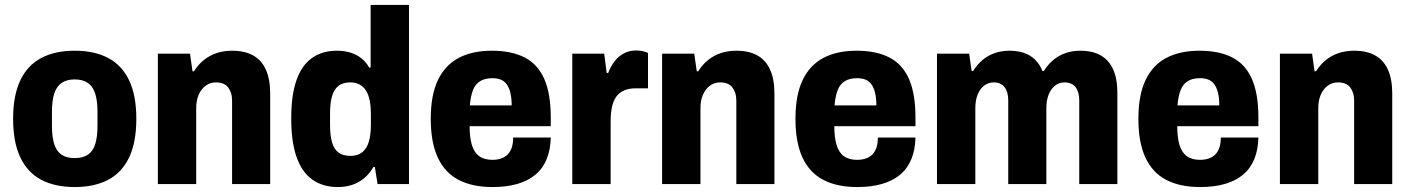

<svg xmlns="http://www.w3.org/2000/svg" viewBox="-20 -744 5699 776"><path d="M282 12Q202 12 146.5 -17.5Q91 -47 62 -108Q33 -169 33 -264Q33 -358 62 -419Q91 -480 146.5 -509.5Q202 -539 282 -539Q362 -539 417.5 -509.5Q473 -480 502 -419Q531 -358 531 -264Q531 -169 502 -108Q473 -47 417.5 -17.5Q362 12 282 12ZM282 -105Q315 -105 335.5 -119Q356 -133 365 -162Q374 -191 374 -235V-291Q374 -336 365 -365Q356 -394 335.5 -408.5Q315 -423 282 -423Q249 -423 228.5 -408.5Q208 -394 199 -365Q190 -336 190 -291V-235Q190 -191 199 -162Q208 -133 228.5 -119Q249 -105 282 -105Z M618 0V-527H748L758 -456H764Q781 -483 804 -501.5Q827 -520 855.5 -529.5Q884 -539 918 -539Q969 -539 1003 -520Q1037 -501 1054.5 -462.5Q1072 -424 1072 -366V0H918V-337Q918 -355 913.5 -368.5Q909 -382 901.5 -391.5Q894 -401 881.5 -406Q869 -411 853 -411Q829 -411 811 -397.5Q793 -384 783 -361Q773 -338 773 -307V0Z M1345 12Q1285 12 1242.5 -18Q1200 -48 1178.5 -109.5Q1157 -171 1157 -266Q1157 -360 1178.5 -420.5Q1200 -481 1241.5 -510Q1283 -539 1341 -539Q1371 -539 1396 -531.5Q1421 -524 1440.5 -508.5Q1460 -493 1472 -471H1478V-724H1633V0H1506L1495 -69H1489Q1467 -30 1430.5 -9Q1394 12 1345 12ZM1397 -114Q1426 -114 1444.5 -129Q1463 -144 1471 -172.5Q1479 -201 1479 -240V-283Q1479 -313 1474.5 -336.5Q1470 -360 1460 -376.5Q1450 -393 1434 -402Q1418 -411 1396 -411Q1366 -411 1348 -397Q1330 -383 1322 -355.5Q1314 -328 1314 -287V-237Q1314 -196 1322 -168.5Q1330 -141 1348 -127.5Q1366 -114 1397 -114Z M1971 12Q1889 12 1833.5 -17Q1778 -46 1749.5 -107Q1721 -168 1721 -264Q1721 -360 1750 -420.5Q1779 -481 1834 -510Q1889 -539 1968 -539Q2047 -539 2100 -512Q2153 -485 2179.5 -425.5Q2206 -366 2206 -269V-234H1878Q1878 -189 1887 -158.5Q1896 -128 1916.5 -113Q1937 -98 1970 -98Q1991 -98 2007 -104Q2023 -110 2033.5 -121.5Q2044 -133 2049 -149.5Q2054 -166 2054 -188H2206Q2205 -139 2189.5 -101Q2174 -63 2144 -38Q2114 -13 2070.5 -0.5Q2027 12 1971 12ZM1879 -318H2048Q2048 -347 2043 -368Q2038 -389 2028.5 -402.5Q2019 -416 2004.5 -422Q1990 -428 1970 -428Q1940 -428 1920.5 -416Q1901 -404 1891.5 -379.5Q1882 -355 1879 -318Z M2293 0V-527H2422L2432 -449H2438Q2449 -477 2464.5 -497Q2480 -517 2502 -528.5Q2524 -540 2551 -540Q2566 -540 2578.5 -537Q2591 -534 2599 -530V-387H2549Q2522 -387 2502.5 -378.5Q2483 -370 2471 -353.5Q2459 -337 2453.5 -312Q2448 -287 2448 -254V0Z M2656 0V-527H2786L2796 -456H2802Q2819 -483 2842 -501.5Q2865 -520 2893.5 -529.5Q2922 -539 2956 -539Q3007 -539 3041 -520Q3075 -501 3092.5 -462.5Q3110 -424 3110 -366V0H2956V-337Q2956 -355 2951.5 -368.5Q2947 -382 2939.5 -391.5Q2932 -401 2919.5 -406Q2907 -411 2891 -411Q2867 -411 2849 -397.5Q2831 -384 2821 -361Q2811 -338 2811 -307V0Z M3445 12Q3363 12 3307.5 -17Q3252 -46 3223.5 -107Q3195 -168 3195 -264Q3195 -360 3224 -420.5Q3253 -481 3308 -510Q3363 -539 3442 -539Q3521 -539 3574 -512Q3627 -485 3653.5 -425.5Q3680 -366 3680 -269V-234H3352Q3352 -189 3361 -158.5Q3370 -128 3390.5 -113Q3411 -98 3444 -98Q3465 -98 3481 -104Q3497 -110 3507.5 -121.5Q3518 -133 3523 -149.5Q3528 -166 3528 -188H3680Q3679 -139 3663.5 -101Q3648 -63 3618 -38Q3588 -13 3544.5 -0.5Q3501 12 3445 12ZM3353 -318H3522Q3522 -347 3517 -368Q3512 -389 3502.5 -402.5Q3493 -416 3478.5 -422Q3464 -428 3444 -428Q3414 -428 3394.5 -416Q3375 -404 3365.5 -379.5Q3356 -355 3353 -318Z M3767 0V-527H3897L3907 -457H3913Q3929 -483 3951 -501.5Q3973 -520 4000.5 -529.5Q4028 -539 4060 -539Q4110 -539 4143.5 -518.5Q4177 -498 4193 -457H4199Q4215 -483 4237 -501.5Q4259 -520 4286.5 -529.5Q4314 -539 4346 -539Q4396 -539 4429 -520Q4462 -501 4479 -463.5Q4496 -426 4496 -368V0H4342V-338Q4342 -356 4338 -369.5Q4334 -383 4327 -392Q4320 -401 4308.5 -406Q4297 -411 4283 -411Q4260 -411 4243.5 -397.5Q4227 -384 4218 -361Q4209 -338 4209 -307V0H4055V-338Q4055 -356 4051 -369.5Q4047 -383 4040 -392Q4033 -401 4022 -406Q4011 -411 3997 -411Q3974 -411 3957 -397.5Q3940 -384 3931 -361Q3922 -338 3922 -307V0Z M4831 12Q4749 12 4693.5 -17Q4638 -46 4609.5 -107Q4581 -168 4581 -264Q4581 -360 4610 -420.5Q4639 -481 4694 -510Q4749 -539 4828 -539Q4907 -539 4960 -512Q5013 -485 5039.5 -425.5Q5066 -366 5066 -269V-234H4738Q4738 -189 4747 -158.5Q4756 -128 4776.5 -113Q4797 -98 4830 -98Q4851 -98 4867 -104Q4883 -110 4893.5 -121.5Q4904 -133 4909 -149.5Q4914 -166 4914 -188H5066Q5065 -139 5049.5 -101Q5034 -63 5004 -38Q4974 -13 4930.5 -0.5Q4887 12 4831 12ZM4739 -318H4908Q4908 -347 4903 -368Q4898 -389 4888.5 -402.5Q4879 -416 4864.5 -422Q4850 -428 4830 -428Q4800 -428 4780.5 -416Q4761 -404 4751.5 -379.5Q4742 -355 4739 -318Z M5153 0V-527H5283L5293 -456H5299Q5316 -483 5339 -501.5Q5362 -520 5390.5 -529.5Q5419 -539 5453 -539Q5504 -539 5538 -520Q5572 -501 5589.5 -462.5Q5607 -424 5607 -366V0H5453V-337Q5453 -355 5448.5 -368.5Q5444 -382 5436.5 -391.5Q5429 -401 5416.5 -406Q5404 -411 5388 -411Q5364 -411 5346 -397.5Q5328 -384 5318 -361Q5308 -338 5308 -307V0Z"/></svg>

Font: Archivo SemiCondensed ExtraBold
Style: Regular
Weight: 800
Width: 4
Designer: Hector Gatti
Foundry: Omnibus-Type
Version: Version 2.001